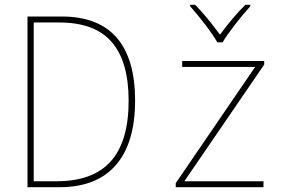

<svg xmlns="http://www.w3.org/2000/svg" viewBox="-20 -783 1240 803"><path d="M95 -714H237Q392 -714 468.5 -625Q545 -536 545 -363Q545 -185 464.5 -92.5Q384 0 228 0H95ZM217 -25Q369 -25 443.5 -108.5Q518 -192 518 -362Q518 -525 447.5 -607Q377 -689 227 -689H121V-25ZM715 -17 1047 -503H742V-528H1085V-513L751 -25H1082V0H715ZM775 -757V-763H796Q841 -718 900 -638Q953 -710 1006 -763H1027V-757Q997 -724 962.5 -679.5Q928 -635 911 -606H889Q872 -636 838 -680.5Q804 -725 775 -757Z"/></svg>

Font: Noto Sans Mono UI Thin
Style: Regular
Weight: 250
Monospace: yes
Designer: Monotype Design team
Foundry: Monotype Imaging Inc.
Version: Version 1.000